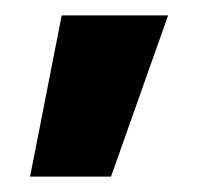

<svg xmlns="http://www.w3.org/2000/svg" viewBox="-20 -128 277 249"><path d="M60 -108H198L124 101H19Z"/></svg>

Font: SpoqaHanSansJP-Bold
Style: Regular
Weight: 700
Designer: [Source Han Sans]
Ryoko NISHIZUKA  (kana & ideographs); Paul D. Hunt (Latin, Greek & Cyrillic); Wenlong ZHANG  (bopomofo
Foundry: Spoqa (http://bi.spoqa.com)
Version: Version 1.002.20150607